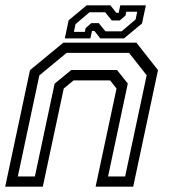

<svg xmlns="http://www.w3.org/2000/svg" viewBox="-22 -700 632 720"><path d="M-2.5 0 90.5 -437 215.5 -540H489.5L570.5 -437L477.5 0H336.5L415 -368L391 -398.5H254L217 -368L138.5 0ZM44.8 -38.2H108.8L182.8 -386.2L245.2 -437.5H416.8L457.2 -386.8L383.2 -38.2H447.2L528 -417.8L461.8 -501.8H227.8L125.5 -417.2ZM221 -556 235.5 -624 303 -680H392L414 -652H423L429 -680H525L510.5 -612L443 -556H354L332 -584H323L317 -556ZM255.2 -580.5H296.2L299 -594.5L320.2 -613.2H348.2L373.5 -582.5H434L486.5 -627L492.5 -656H451.5L448.8 -642L427.2 -623.2H397.2L372.5 -654H313.5L261.2 -609.5Z"/></svg>

Font: Tourney Thin
Style: Italic
Weight: 100
Italic angle: -12°
Designer: Tyler Finck
Foundry: Etcetera Type Co
Version: Version 1.015